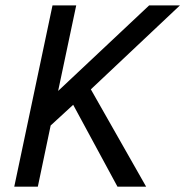

<svg xmlns="http://www.w3.org/2000/svg" viewBox="-20 -696 691 716"><path d="M418 0 252.9 -305.2 168.9 -228 121.1 0H33.2L175.8 -675.8H264.2L196.8 -356.9L536.1 -675.8H650.9L318.8 -362.8L524.9 0Z"/></svg>

Font: Lorenzo Sans
Style: Italic
Weight: 400
Italic angle: -12°
Foundry: Intel Corporation
Version: Version 1.00; ttfautohint (v1.5)